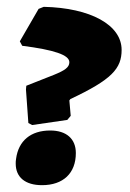

<svg xmlns="http://www.w3.org/2000/svg" viewBox="-20 -533 381 562"><path d="M74 -167 177 -182 187 -194 183 -239 186 -243C307 -300 336 -332 336 -387C336 -460 245 -510 108 -513L93 -507L38 -412L45 -399C139 -387 183 -372 183 -351C183 -336 170 -327 138 -314L57 -282L56 -271L63 -173ZM103 9C165 9 202 -26 202 -85C202 -127 174 -151 127 -151C70 -151 34 -121 27 -68C26 -63 26 -58 26 -54C26 -14 54 9 103 9Z"/></svg>

Font: Alegreya SC Black
Style: Italic
Weight: 900
Italic angle: -7°
Designer: Juan Pablo del Peral
Foundry: Huerta Tipografica
Version: Version 2.007;PS 002.007;hotconv 1.0.88;makeotf.lib2.5.64775